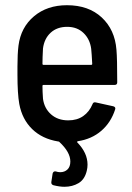

<svg xmlns="http://www.w3.org/2000/svg" viewBox="-20 -537 508 737"><path d="M335 -137Q338 -146 347 -144L415 -129Q425 -126 422 -117Q406 -67 369 -35Q332 -3 279 5Q274 7 277 10Q316 50 316 95Q316 107 313 119Q305 152 281.5 166Q258 180 227 180Q209 180 185 174Q176 171 177 162L182 129Q183 125 186 122.5Q189 120 194 121Q203 124 211 124Q228 124 239 113.5Q250 103 250 83Q250 47 208 8Q207 6 203 6Q142 -4 103.5 -41.5Q65 -79 54 -138Q47 -178 47 -250V-282Q47 -330 51 -362Q60 -432 110.5 -474.5Q161 -517 237 -517Q320 -517 370.5 -470Q421 -423 427 -346Q430 -312 430 -221Q430 -211 420 -211H147Q143 -211 143 -207Q143 -186 145 -158Q150 -121 176 -98Q202 -75 242 -75Q276 -75 299.5 -91.5Q323 -108 335 -137ZM145 -351Q143 -315 143 -292Q143 -288 147 -288H330Q334 -288 334 -292Q332 -332 330 -350Q325 -387 300.5 -410.5Q276 -434 238 -434Q199 -434 174.5 -411.5Q150 -389 145 -351Z"/></svg>

Font: Barlow Semi Condensed Medium
Style: Regular
Weight: 500
Width: 4
Designer: Jeremy Tribby
Foundry: Tribby Type
Version: Version 1.422; ttfautohint (v1.8)